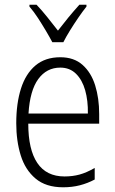

<svg xmlns="http://www.w3.org/2000/svg" viewBox="-20 -785 490 815"><path d="M236 -542Q294 -542 330.5 -509.5Q367 -477 384 -422.5Q401 -368 401 -301V-260H100Q100 -150 138.5 -93Q177 -36 254 -36Q288 -36 317.5 -44Q347 -52 382 -72V-23Q352 -7 319 1.5Q286 10 248 10Q175 10 131 -27Q87 -64 68 -125.5Q49 -187 49 -262Q49 -346 69 -409Q89 -472 130.5 -507Q172 -542 236 -542ZM236 -498Q178 -498 142.5 -449.5Q107 -401 101 -303H353Q354 -358 341.5 -402Q329 -446 302.5 -472Q276 -498 236 -498ZM202 -606Q191 -627 175 -654Q159 -681 141.5 -708Q124 -735 105 -757V-765H135Q157 -742 181 -712Q205 -682 226 -655Q249 -685 270 -710.5Q291 -736 317 -765H347V-757Q331 -737 312.5 -710Q294 -683 277 -655.5Q260 -628 249 -606Z"/></svg>

Font: Noto Sans Bengali Condensed Light
Style: Regular
Weight: 300
Width: 3
Designer: Jelle Bosma - Monotype Design Team
Foundry: Monotype Imaging Inc.
Version: Version 2.003